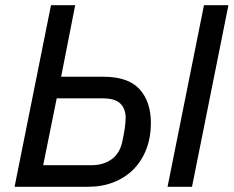

<svg xmlns="http://www.w3.org/2000/svg" viewBox="-20 -718 898 738"><path d="M176 -698H269L215 -423H378Q473 -423 516.5 -375Q560 -327 560 -245Q560 -191 543 -146Q526 -101 494.5 -68.5Q463 -36 418 -18Q373 0 318 0H36ZM332 -83Q378 -83 410 -106.5Q442 -130 451 -178Q457 -205 460 -228Q463 -251 463 -265Q463 -299 443 -319.5Q423 -340 374 -340H198L146 -83ZM764 -698H858L718 0H624Z"/></svg>

Font: IBM Plex Sans Text
Style: Italic
Weight: 450
Italic angle: -11°
Designer: Mike Abbink, Paul van der Laan, Pieter van Rosmalen
Foundry: Bold Monday
Version: Version 3.005